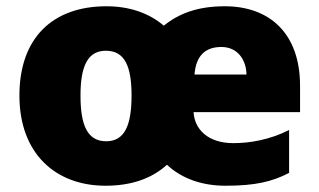

<svg xmlns="http://www.w3.org/2000/svg" viewBox="-20 -583 1020 613"><path d="M698 -563C611 -563 551 -540 503 -501C455 -542 392 -563 320 -563C147 -563 42 -461 42 -278C42 -93 157 10 317 10C399 10 465 -13 513 -57C562 -11 628 10 700 10C795 10 849 -3 903 -31V-168C840 -136 776 -126 725 -126C643 -126 601 -171 598 -225H938V-309C938 -479 838 -563 698 -563ZM687 -433C738 -433 766 -393 767 -345H601C606 -410 640 -433 687 -433ZM318 -421C378 -421 400 -372 400 -278C400 -183 378 -132 319 -132C259 -132 237 -183 237 -278C237 -372 260 -421 318 -421Z"/></svg>

Font: Noto Sans Arabic UI Bk
Style: Regular
Weight: 900
Designer: Monotype Design Team, Nadine Chahine and Nizar Qandah
Foundry: Monotype Imaging Inc.
Version: Version 2.010